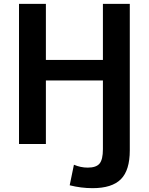

<svg xmlns="http://www.w3.org/2000/svg" viewBox="-20 -750 775 1000"><path d="M219 -730V-438H516V-730H656V33Q656 137 609.5 183.5Q563 230 462 230Q402 230 343 215L365 108Q400 123 437 123Q481 123 498.5 102Q516 81 516 27V-331H219V0H79V-730Z"/></svg>

Font: Mplus 1p Bold
Style: Bold
Weight: 700
Version: Version 1.061